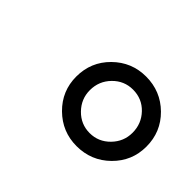

<svg xmlns="http://www.w3.org/2000/svg" viewBox="-65 -868 509 509"><g transform="rotate(45 189.5 -613.5)"><path d="M247 -744Q302 -744 340.5 -706Q379 -668 379 -613Q379 -559 340.5 -521Q302 -483 247 -483Q193 -483 154.5 -521Q116 -559 116 -613Q116 -668 154.5 -706Q193 -744 247 -744ZM167 -613Q167 -580 190.5 -556Q214 -532 247 -532Q280 -532 303.5 -556Q327 -580 327 -613Q327 -647 304 -671Q281 -695 247 -695Q214 -695 190.5 -671Q167 -647 167 -613Z"/></g></svg>

Font: Nacelle
Style: Italic
Weight: 400
Italic angle: -12°
Designer: Sora Sagano
Foundry: Sora Sagano
Version: Version 1.000;FEAKit 1.0